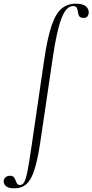

<svg xmlns="http://www.w3.org/2000/svg" viewBox="-108 -746 501 1041"><path d="M-30 275Q-64 275 -76.5 262.5Q-89 250 -88 235Q-87 224 -78 215.5Q-69 207 -54 207Q-39 207 -33 214.5Q-27 222 -23.5 232Q-20 242 -15.5 249.5Q-11 257 1 257Q14 257 23 242Q32 227 41 182Q50 137 63 47L131 -418Q149 -540 171.5 -606.5Q194 -673 226 -699.5Q258 -726 302 -726Q343 -726 359 -710.5Q375 -695 373 -675Q372 -665 366 -657Q360 -649 346 -649Q327 -649 321.5 -658.5Q316 -668 314.5 -681Q313 -694 308.5 -703.5Q304 -713 288 -713Q251 -713 225.5 -647Q200 -581 179 -439L111 21Q97 116 79.5 172Q62 228 36 251.5Q10 275 -30 275Z"/></svg>

Font: Cormorant Garamond Light Light
Style: Italic
Weight: 300
Italic angle: -10°
Version: Version 4.001